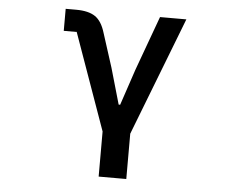

<svg xmlns="http://www.w3.org/2000/svg" viewBox="-53 -611 1106 886"><g transform="rotate(5 500.0 -168.0)"><path d="M435 211V2L276 -445H216V-547H265Q322 -547 353 -526Q384 -505 400 -451L450 -295L498 -128H505L561 -295L653 -547H775L563 1V211Z"/></g></svg>

Font: IBM Plex Sans JP SemiBold
Style: Regular
Weight: 600
Designer: Mike Abbink; Paul van der Laan; Pieter van Rosmalen; Wujin Sim; Yejin Wi; Jinhee Kim; Boomi Park; Yona Kim; Kichan Ma
Foundry: Sandoll Inc.
Version: Version 1.001